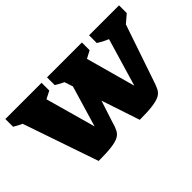

<svg xmlns="http://www.w3.org/2000/svg" viewBox="-103 -760 1020 1020"><g transform="rotate(-45 407.0 -250.0)"><path d="M482 4 316 -494H493L609 -75H569L693 -494H818L681 -92Q672 -63 662.5 -44.5Q653 -26 634.5 -16Q616 -6 580 -1Q544 4 482 4ZM173 4 2 -494H189L306 -75H268L378 -446L439 -301L371 -92Q363 -62 353.5 -43.5Q344 -25 325 -15Q306 -5 270 -0.5Q234 4 173 4ZM135 -386Q93 -395 54.5 -409.5Q16 -424 -20 -446V-504H252V-446ZM442 -386Q405 -395 366.5 -409.5Q328 -424 293 -446V-504H555V-446ZM764 -386Q723 -394 683.5 -409Q644 -424 609 -446V-504H834V-446Z"/></g></svg>

Font: Piazzolla Thin Black
Style: Regular
Weight: 900
Version: Version 2.005